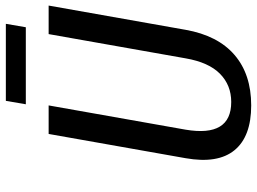

<svg xmlns="http://www.w3.org/2000/svg" viewBox="-134 -756 900 673"><g transform="rotate(-90 316.5 -420.0)"><path d="M287 -780 299 -850H569L557 -780ZM98 -220 183 -700H283L198 -220Q171 -60 295 -60Q354 -60 394 -99.5Q434 -139 448 -220L533 -700H633L548 -220Q528 -107 460 -48.5Q392 10 283 10Q174 10 126 -48.5Q78 -107 98 -220Z"/></g></svg>

Font: Scada
Style: Italic
Weight: 400
Italic angle: -10°
Designer: Jovanny Lemonad
Foundry: Jovanny Lemonad
Version: Version 4.100;PS 004.100;hotconv 1.0.88;makeotf.lib2.5.64775